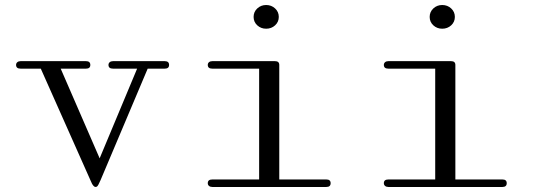

<svg xmlns="http://www.w3.org/2000/svg" viewBox="-20 -743 2139 763"><path d="M62 -470.2Q43.9 -470.2 43.9 -484.9Q43.9 -491.7 48.8 -495.8Q53.7 -500 62 -500H321.8Q338.9 -500 338.9 -484.9Q338.9 -470.2 321.8 -470.2H221.2L376 -113.8L524.9 -470.2H429.2Q411.1 -470.2 411.1 -484.9Q411.1 -491.7 416 -495.8Q420.9 -500 429.2 -500H634.8Q651.9 -500 651.9 -484.9Q651.9 -470.2 634.8 -470.2H566.9L379.9 -27.8Q370.1 -4.9 365.7 -2Q362.8 0 359.9 0Q355.5 0 351.8 -4.2Q348.1 -8.3 345.5 -13.2Q342.8 -18.1 338.9 -27.8L142.1 -470.2Z M805.7 -15.1Q805.7 -29.8 823.7 -29.8H1009.8V-470.2H823.7Q805.7 -470.2 805.7 -484.9Q805.7 -491.7 810.5 -495.8Q815.4 -500 823.7 -500H1072.8Q1089.8 -500 1089.8 -484.9V-29.8H1276.9Q1293.9 -29.8 1293.9 -15.1Q1293.9 0 1276.9 0H823.7Q815.4 0 810.5 -4.2Q805.7 -8.3 805.7 -15.1ZM1037.6 -723.1Q1058.6 -723.1 1073.2 -709.5Q1087.9 -695.8 1087.9 -675.8Q1087.9 -655.8 1073.2 -642.3Q1058.6 -628.9 1037.6 -628.9Q1017.1 -628.9 1002.4 -642.3Q987.8 -655.8 987.8 -675.8Q987.8 -695.8 1002.4 -709.5Q1017.1 -723.1 1037.6 -723.1Z M1505.4 -15.1Q1505.4 -29.8 1523.4 -29.8H1709.5V-470.2H1523.4Q1505.4 -470.2 1505.4 -484.9Q1505.4 -491.7 1510.3 -495.8Q1515.1 -500 1523.4 -500H1772.5Q1789.6 -500 1789.6 -484.9V-29.8H1976.6Q1993.7 -29.8 1993.7 -15.1Q1993.7 0 1976.6 0H1523.4Q1515.1 0 1510.3 -4.2Q1505.4 -8.3 1505.4 -15.1ZM1737.3 -723.1Q1758.3 -723.1 1772.9 -709.5Q1787.6 -695.8 1787.6 -675.8Q1787.6 -655.8 1772.9 -642.3Q1758.3 -628.9 1737.3 -628.9Q1716.8 -628.9 1702.1 -642.3Q1687.5 -655.8 1687.5 -675.8Q1687.5 -695.8 1702.1 -709.5Q1716.8 -723.1 1737.3 -723.1Z"/></svg>

Font: Director Light
Style: Regular
Weight: 100
Designer: Ange Degheest & May Jolivet & Justine Herbel
Foundry: Velvetyne Type Foundry
Version: Version 1.000;FEAKit 1.0